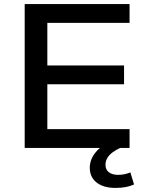

<svg xmlns="http://www.w3.org/2000/svg" viewBox="-20 -725 721 941"><path d="M101 0V-705H615V-613H212V-404H588V-312H212V-92H615V0ZM546 196Q487 196 453.5 169.5Q420 143 420 97Q420 56 449.5 20.5Q479 -15 533 -37L569 0Q549 9 532 21.5Q515 34 506 49.5Q497 65 497 82Q497 107 514 119.5Q531 132 559 132Q575 132 589.5 129Q604 126 619 120L637 179Q617 188 595 192Q573 196 546 196Z"/></svg>

Font: Nunito Sans 10pt SemiExpanded SemiBold
Style: Regular
Weight: 600
Width: 6
Designer: Vernon Adams
Foundry: Vernon Adams
Version: Version 3.101;gftools[0.9.27]